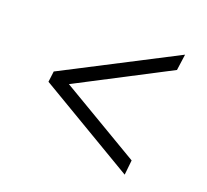

<svg xmlns="http://www.w3.org/2000/svg" viewBox="-101 -769 871 806"><g transform="rotate(20 334.0 -366.0)"><path d="M530 -86 96 -343 102 -391 596 -646 586 -574 180 -363 537 -152Z"/></g></svg>

Font: Merriweather Sans Light
Style: Italic
Weight: 300
Italic angle: -7.5°
Designer: Eben Sorkin
Foundry: Eben Sorkin
Version: Version 2.001; ttfautohint (v1.8.3)